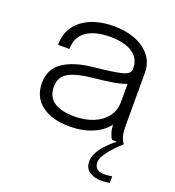

<svg xmlns="http://www.w3.org/2000/svg" viewBox="-135 -645 876 961"><g transform="rotate(20 302.5 -164.0)"><path d="M267.5 9.5Q175.5 9.5 120.8 -31.8Q66 -73 66 -148Q66 -224 123.8 -262.2Q181.5 -300.5 280.5 -310.5Q382 -320.5 426.2 -331.5Q470.5 -342.5 470.5 -366.5V-373.5Q470.5 -425 428.5 -453.5Q386.5 -482 309 -482Q228 -482 182.8 -450Q137.5 -418 137.5 -355H76.5Q76.5 -441.5 140.5 -490Q204.5 -538.5 309.5 -538.5Q372.5 -538.5 423 -519Q473.5 -499.5 503.2 -462Q533 -424.5 533 -370.5V-94Q533 -77 534.2 -61.5Q535.5 -46 539 -34.5Q543.5 -20 548.5 -11.5Q553.5 -3 556.5 0H494Q487 -6.5 478.5 -31.5Q473 -48 472 -74Q444.5 -36 391.5 -13.2Q338.5 9.5 267.5 9.5ZM277 -46Q331 -46 375 -63.8Q419 -81.5 444.8 -114.8Q470.5 -148 470.5 -195.5V-290.5Q440.5 -278.5 394.5 -271.2Q348.5 -264 296.5 -259Q213.5 -251 171 -227.5Q128.5 -204 128.5 -151Q128.5 -46 277 -46ZM556.5 171V206Q547 208 534.5 209Q522 210 510 210Q474 210 448.2 193Q422.5 176 422.5 138Q422.5 113.5 437.5 87.8Q452.5 62 475 39.2Q497.5 16.5 519 0H556.5Q537.5 17 515.5 40Q493.5 63 478 86.8Q462.5 110.5 462.5 130Q462.5 153.5 476.8 164.2Q491 175 514.5 175Q524.5 175 536.2 173.8Q548 172.5 556.5 171Z"/></g></svg>

Font: Epilogue Light
Style: Regular
Weight: 300
Designer: Tyler Finck
Foundry: Etcetera Type Co
Version: Version 2.111; ttfautohint (v1.8.3)